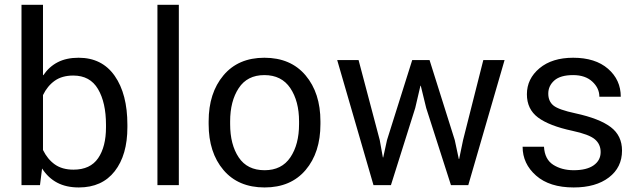

<svg xmlns="http://www.w3.org/2000/svg" viewBox="-20 -782 2699 811"><path d="M518.1 -244.6Q518.1 -127.4 464.6 -58.8Q411.1 9.8 313 9.8Q259.8 9.8 221.7 -10.3Q183.6 -30.3 157.7 -70.3L148.9 0H70.8V-761.7H161.6V-464.8L163.1 -464.4Q187.5 -500.5 224.1 -519.3Q260.7 -538.1 312 -538.1Q411.1 -538.1 464.6 -461.4Q518.1 -384.8 518.1 -254.9ZM427.7 -254.9Q427.7 -348.6 394 -405.8Q360.4 -462.9 289.6 -462.9Q242.2 -462.9 211.2 -440.9Q180.2 -418.9 161.6 -380.4V-148.4Q180.7 -109.4 211.7 -87.4Q242.7 -65.4 290.5 -65.4Q361.3 -65.4 394.5 -113.8Q427.7 -162.1 427.7 -244.6Z M735.4 0H645V-761.7H735.4Z M861.3 -269.5Q861.3 -389.2 923.8 -463.6Q986.3 -538.1 1096.7 -538.1Q1208 -538.1 1270.8 -463.6Q1333.5 -389.2 1333.5 -269.5V-257.8Q1333.5 -137.7 1271 -64Q1208.5 9.8 1097.7 9.8Q986.3 9.8 923.8 -64Q861.3 -137.7 861.3 -257.8ZM952.1 -257.8Q952.1 -171.4 988.3 -117.2Q1024.4 -63 1097.7 -63Q1169.9 -63 1206.5 -117.4Q1243.2 -171.9 1243.2 -257.8V-269.5Q1243.2 -354.5 1206.3 -409.7Q1169.4 -464.8 1096.7 -464.8Q1024.4 -464.8 988.3 -409.7Q952.1 -354.5 952.1 -269.5Z M1584 -190.4 1597.2 -117.2 1598.6 -116.7 1614.7 -190.4 1721.2 -528.3H1794.4L1900.9 -190.4L1918 -110.4H1919.4L1936 -190.4L2021.5 -528.3H2111.3L1958 0H1884.8L1780.3 -325.7L1757.3 -419.9H1755.9L1733.9 -325.7L1631.3 0H1557.6L1404.3 -528.3H1494.6Z M2517.1 -139.6Q2517.1 -172.9 2492.7 -193.6Q2468.3 -214.4 2397.5 -229.5Q2299.8 -250.5 2252.7 -285.6Q2205.6 -320.8 2205.6 -383.8Q2205.6 -449.2 2258.8 -493.7Q2312 -538.1 2400.9 -538.1Q2494.6 -538.1 2548.3 -491.5Q2602.1 -444.8 2602.1 -373.5H2511.7Q2511.7 -409.7 2481.9 -437.3Q2452.1 -464.8 2400.9 -464.8Q2347.2 -464.8 2321.5 -442.1Q2295.9 -419.4 2295.9 -386.7Q2295.9 -354 2317.9 -336.2Q2339.8 -318.4 2411.1 -303.2Q2512.2 -281.2 2559.8 -245.1Q2607.4 -209 2607.4 -146Q2607.4 -74.7 2552 -32.5Q2496.6 9.8 2403.3 9.8Q2301.3 9.8 2244.4 -40.3Q2187.5 -90.3 2187.5 -162.1H2277.8Q2280.8 -108.9 2316.9 -85.9Q2353 -63 2403.3 -63Q2458 -63 2487.5 -83.7Q2517.1 -104.5 2517.1 -139.6Z"/></svg>

Font: Roboto Web
Style: Regular
Weight: 400
Designer: Google
Version: Version 1.200310; 2013